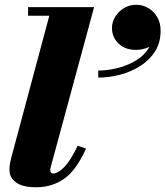

<svg xmlns="http://www.w3.org/2000/svg" viewBox="-20 -780 698 810"><path d="M452.4 -662.3Q452.4 -687.5 466.4 -709.9Q480.4 -732.3 503.6 -746.1Q526.8 -759.9 554 -759.9Q581.6 -759.9 605.2 -746.3Q628.8 -732.7 643.2 -708.1Q657.6 -683.5 657.6 -650.3Q657.6 -600.7 634.4 -563.7Q611.2 -526.7 572.6 -502.1Q534 -477.5 487.4 -465.1Q440.8 -452.7 394.4 -452.7V-482.3Q432.4 -482.3 475 -492.7Q517.6 -503.1 554 -525.1Q590.4 -547.1 610.4 -582.3Q596.8 -575.9 582.2 -572.7Q567.6 -569.5 554.4 -569.5Q507.6 -569.5 480 -596.3Q452.4 -623.1 452.4 -662.3ZM343 -153Q300.5 -59.5 249.2 -24.8Q198 10 132.5 10Q75 10 47.5 -10.5Q20 -31 20 -63Q20 -80.5 22.5 -92.5Q25 -104.5 27.5 -114.5L188 -713.5H98.5V-750H377L196 -82.5Q195 -78 193.5 -73.2Q192 -68.5 192 -64.5Q192 -48 204.5 -48Q223.5 -48 250.2 -74.2Q277 -100.5 307.5 -165Z"/></svg>

Font: Bodoni* 06pt Fatface
Style: Italic
Weight: 900
Italic angle: -13°
Version: Version 2.3